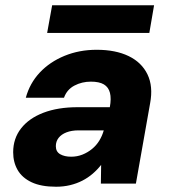

<svg xmlns="http://www.w3.org/2000/svg" viewBox="-20 -697 644 729"><path d="M193 12Q136 12 100 -5Q64 -22 47 -51.5Q30 -81 30 -119Q30 -171 60 -209.5Q90 -248 145 -269Q200 -290 275 -290H397Q403 -323 397.5 -344.5Q392 -366 374.5 -376.5Q357 -387 325 -387Q291 -387 262.5 -372Q234 -357 223 -326H78Q93 -381 131 -421.5Q169 -462 225 -485Q281 -508 347 -508Q419 -508 468.5 -484Q518 -460 540 -414.5Q562 -369 550 -305L496 0H363L364 -71Q350 -53 332 -37.5Q314 -22 292.5 -11Q271 0 246 6Q221 12 193 12ZM250 -102Q273 -102 293 -110Q313 -118 329.5 -131.5Q346 -145 357 -163Q368 -181 374 -202H278Q252 -202 232.5 -194.5Q213 -187 202.5 -173.5Q192 -160 192 -142Q192 -121 208.5 -111.5Q225 -102 250 -102ZM159 -572 178 -677H565L547 -572Z"/></svg>

Font: DM Sans 24pt Black
Style: Italic
Weight: 900
Italic angle: -10°
Designer: Colophon Foundry, Jonny Pinhorn
Foundry: Colophon Foundry
Version: Version 4.004;gftools[0.9.30]